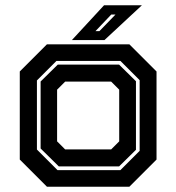

<svg xmlns="http://www.w3.org/2000/svg" viewBox="-20 -708 668 728"><path d="M158 0 55 -103V-437L158 -540H470.5L573.5 -437V-103L470.5 0ZM198 -63H436.5L509.5 -136V-404L436.5 -477H194L120 -403V-141ZM203 -77 134 -145V-399L199 -463H431.5L495.5 -400V-140L431.5 -77ZM227 -141.5H401.5L432 -172V-368L401.5 -398.5H227L196.5 -368V-172ZM252.5 -556 374.5 -688H518L376 -556ZM342 -590H357L418 -653H402Z"/></svg>

Font: Tourney
Style: Bold
Weight: 700
Designer: Tyler Finck
Foundry: Etcetera Type Co
Version: Version 1.015